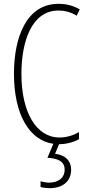

<svg xmlns="http://www.w3.org/2000/svg" viewBox="-20 -810 461 1004"><path d="M352 77C352 32 323 1 268 -6L289 -56C328 -56 366 -67 393 -82V-119C370 -106 335 -91 291 -91C169 -91 92 -224 92 -423C92 -592 145 -755 286 -755C315 -755 349 -748 381 -728L397 -761C362 -781 326 -790 286 -790C119 -790 53 -617 53 -424C53 -212 133 -76 259 -58L228 15C281 18 318 33 318 77C318 121 284 145 237 145C224 145 206 142 192 138V168C207 172 226 174 240 174C309 174 352 137 352 77Z"/></svg>

Font: Noto Sans Malayalam UI ExtraCondensed ExtraLight
Style: Regular
Weight: 200
Width: 2
Designer: Jelle Bosma - Monotype Design Team
Foundry: Monotype Imaging Inc.
Version: Version 2.104